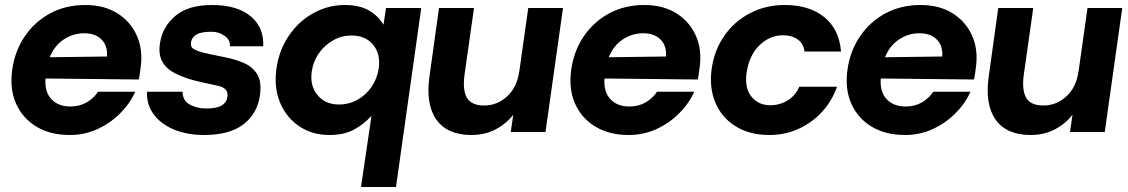

<svg xmlns="http://www.w3.org/2000/svg" viewBox="-20 -528 4513 768"><path d="M259 12Q181 12 125.5 -21.5Q70 -55 44 -114Q18 -173 29 -250Q40 -326 80 -384Q120 -442 181.5 -475Q243 -508 321 -508Q397 -508 450 -474.5Q503 -441 528 -384Q553 -327 542 -254Q541 -247 539.5 -235Q538 -223 535 -210L162 -214Q158 -161 185.5 -131.5Q213 -102 262 -102Q299 -102 327.5 -119Q356 -136 372 -161H521Q500 -114 460.5 -74.5Q421 -35 369.5 -11.5Q318 12 259 12ZM317 -395Q273 -395 235.5 -370.5Q198 -346 179 -299L408 -302Q411 -345 386 -370Q361 -395 317 -395Z M796 12Q728 12 675.5 -10Q623 -32 594.5 -71Q566 -110 568 -161H710Q711 -124 740.5 -109Q770 -94 804 -94Q847 -94 866.5 -106Q886 -118 889 -137Q893 -158 883.5 -168.5Q874 -179 859 -183Q844 -187 829 -190Q813 -193 789 -198.5Q765 -204 754 -207Q711 -219 678 -236Q645 -253 629 -282Q613 -311 620 -356Q630 -421 681.5 -464.5Q733 -508 828 -508Q928 -508 982 -463.5Q1036 -419 1033 -343H900Q901 -369 878 -385Q855 -401 826 -401Q785 -401 766 -390Q747 -379 744 -359Q741 -340 755.5 -331.5Q770 -323 795 -317Q805 -315 822 -311Q839 -307 855.5 -304Q872 -301 880 -299Q921 -291 955.5 -276Q990 -261 1008.5 -231.5Q1027 -202 1020 -149Q1011 -76 955.5 -32Q900 12 796 12Z M1424 220 1466 -65Q1438 -33 1397.5 -10.5Q1357 12 1298 12Q1228 12 1176 -23.5Q1124 -59 1099.5 -119.5Q1075 -180 1086 -256Q1097 -329 1136 -386Q1175 -443 1233.5 -475.5Q1292 -508 1360 -508Q1417 -508 1455 -486.5Q1493 -465 1514 -429L1524 -496H1665L1564 220ZM1336 -110Q1376 -110 1410 -129Q1444 -148 1466.5 -181Q1489 -214 1495 -255Q1503 -312 1472.5 -349Q1442 -386 1386 -386Q1347 -386 1313 -367Q1279 -348 1256 -315.5Q1233 -283 1227 -242Q1219 -185 1250 -147.5Q1281 -110 1336 -110Z M1866 12Q1769 12 1725.5 -49.5Q1682 -111 1698 -223L1736 -496H1876L1838 -228Q1830 -167 1848 -136.5Q1866 -106 1917 -106Q1969 -106 2009 -143Q2049 -180 2057 -244V-241L2093 -496H2232L2162 0H2023L2033 -69Q2004 -32 1961.5 -10Q1919 12 1866 12Z M2495 12Q2417 12 2361.5 -21.5Q2306 -55 2280 -114Q2254 -173 2265 -250Q2276 -326 2316 -384Q2356 -442 2417.5 -475Q2479 -508 2557 -508Q2633 -508 2686 -474.5Q2739 -441 2764 -384Q2789 -327 2778 -254Q2777 -247 2775.5 -235Q2774 -223 2771 -210L2398 -214Q2394 -161 2421.5 -131.5Q2449 -102 2498 -102Q2535 -102 2563.5 -119Q2592 -136 2608 -161H2757Q2736 -114 2696.5 -74.5Q2657 -35 2605.5 -11.5Q2554 12 2495 12ZM2553 -395Q2509 -395 2471.5 -370.5Q2434 -346 2415 -299L2644 -302Q2647 -345 2622 -370Q2597 -395 2553 -395Z M3057 12Q2979 12 2923 -22.5Q2867 -57 2841.5 -117.5Q2816 -178 2827 -255Q2838 -329 2878 -386Q2918 -443 2980.5 -475.5Q3043 -508 3119 -508Q3217 -508 3277 -459.5Q3337 -411 3344 -322H3198Q3194 -354 3170.5 -370.5Q3147 -387 3112 -387Q3060 -387 3019 -348Q2978 -309 2967 -241Q2957 -178 2985 -142.5Q3013 -107 3061 -107Q3100 -107 3131.5 -127Q3163 -147 3177 -181H3328Q3308 -124 3268 -80.5Q3228 -37 3174 -12.5Q3120 12 3057 12Z M3600 12Q3522 12 3466.5 -21.5Q3411 -55 3385 -114Q3359 -173 3370 -250Q3381 -326 3421 -384Q3461 -442 3522.5 -475Q3584 -508 3662 -508Q3738 -508 3791 -474.5Q3844 -441 3869 -384Q3894 -327 3883 -254Q3882 -247 3880.5 -235Q3879 -223 3876 -210L3503 -214Q3499 -161 3526.5 -131.5Q3554 -102 3603 -102Q3640 -102 3668.5 -119Q3697 -136 3713 -161H3862Q3841 -114 3801.5 -74.5Q3762 -35 3710.5 -11.5Q3659 12 3600 12ZM3658 -395Q3614 -395 3576.5 -370.5Q3539 -346 3520 -299L3749 -302Q3752 -345 3727 -370Q3702 -395 3658 -395Z M4103 12Q4006 12 3962.5 -49.5Q3919 -111 3935 -223L3973 -496H4113L4075 -228Q4067 -167 4085 -136.5Q4103 -106 4154 -106Q4206 -106 4246 -143Q4286 -180 4294 -244V-241L4330 -496H4469L4399 0H4260L4270 -69Q4241 -32 4198.5 -10Q4156 12 4103 12Z"/></svg>

Font: Host Grotesk Black
Style: Italic
Weight: 900
Italic angle: -8°
Designer: Doğukan Karapınar based on Poppins by Indian Type Foundry, Jonny Pinhorn
Foundry: Element Type
Version: Version 1.000; ttfautohint (v1.8.4.7-5d5b);gftools[0.9.33]